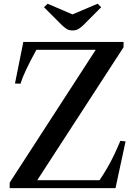

<svg xmlns="http://www.w3.org/2000/svg" viewBox="-20 -980 716 1000"><path d="M30.5 0V-29L478.5 -720.5H169.5Q137 -661.5 116.8 -618.5Q96.5 -575.5 86.5 -544L58 -545L101.5 -761.5H623.5V-734L174 -41.5H498.5Q521.5 -76 539.2 -106.5Q557 -137 573 -170.5Q589 -204 607 -246.5L634 -243.5L581.5 0ZM357.5 -821.5Q339 -821.5 327.5 -829Q316 -836.5 302.5 -849L209 -942.5L228 -960.5L357.5 -905L488.5 -960.5L507 -942.5L414 -849Q398.5 -834.5 386.8 -828Q375 -821.5 357.5 -821.5Z"/></svg>

Font: Libre Caslon Text
Style: Regular
Weight: 400
Designer: Pablo Impallari, Rodrigo Fuenzalida, Katja Schimmel
Foundry: Pablo Impallari, Rodrigo Fuenzalida
Version: Version 2.000